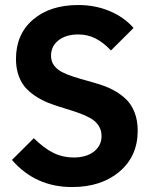

<svg xmlns="http://www.w3.org/2000/svg" viewBox="-20 -734 603 768"><path d="M268.1 14.2Q121.6 14.2 27.8 -94.2L115.2 -181.2Q157.2 -140.1 194.3 -122.1Q231.4 -104 273.9 -104Q325.7 -104 356 -127.9Q386.2 -151.9 386.2 -189.9Q386.2 -213.4 374.5 -231.2Q362.8 -249 343 -260.5Q323.2 -272 297.6 -281.2Q272 -290.5 243.4 -299.1Q214.8 -307.6 186.5 -317.6Q158.2 -327.6 132.6 -342.8Q106.9 -357.9 87.2 -377.7Q67.4 -397.5 55.7 -428.2Q43.9 -459 43.9 -498Q43.9 -597.2 112.1 -655.5Q180.2 -713.9 293 -713.9Q361.3 -713.9 419.2 -689.5Q477.1 -665 514.2 -622.1L423.8 -532.2Q392.6 -564.9 361.3 -580.6Q330.1 -596.2 293 -596.2Q244.1 -596.2 214.1 -572.8Q184.1 -549.3 184.1 -511.2Q184.1 -488.8 196 -472.4Q208 -456.1 228 -445.8Q248 -435.5 273.9 -427.2Q299.8 -418.9 328.6 -411.1Q357.4 -403.3 386.2 -393.8Q415 -384.3 440.9 -369.4Q466.8 -354.5 486.8 -334.5Q506.8 -314.5 518.8 -283Q530.8 -251.5 530.8 -210.9Q530.8 -109.4 458 -47.6Q385.3 14.2 268.1 14.2Z"/></svg>

Font: SUSE
Style: Bold
Weight: 700
Designer: Rene Bieder
Foundry: SUSE
Version: Version 1.000